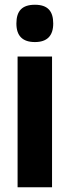

<svg xmlns="http://www.w3.org/2000/svg" viewBox="-20 -788 294 808"><path d="M127 -768C73 -768 49 -742 49 -689C49 -637 75 -611 127 -611C178 -611 204 -637 204 -689C204 -741 181 -768 127 -768ZM199 -550H54V0H199Z"/></svg>

Font: Noto Sans Thai Looped ExtraCondensed ExtraBold
Style: Regular
Weight: 800
Width: 2
Designer: Sasikarn Vongin, Ben Mitchell
Foundry: The Fontpad Ltd
Version: Version 1.001